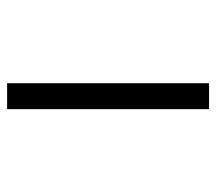

<svg xmlns="http://www.w3.org/2000/svg" viewBox="-54 -526 608 540"><g transform="rotate(-90 250.0 -256.0)"><path d="M213 -540H286V28H213Z"/></g></svg>

Font: DotGothic16
Style: Regular
Weight: 400
Designer: Fontworks Inc.
Foundry: Fontworks Inc.
Version: Version 1.100